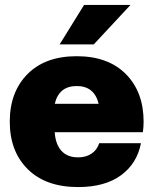

<svg xmlns="http://www.w3.org/2000/svg" viewBox="-20 -756 628 786"><path d="M299.8 9.8Q167.5 9.8 93.8 -63.2Q20 -136.2 20 -257.8Q20 -379.4 92.5 -452.6Q165 -525.9 293.9 -525.9Q422.9 -525.9 495.4 -452.6Q567.9 -379.4 567.9 -257.8Q567.9 -237.3 564.9 -214.8H204.1Q207 -166 231.2 -138.9Q255.4 -111.8 299.8 -111.8Q331.5 -111.8 354.2 -126.7Q377 -141.6 386.2 -169.9H557.1Q541 -86.4 475.1 -38.3Q409.2 9.8 299.8 9.8ZM204.1 -331.1H383.8Q366.2 -403.8 293.9 -403.8Q221.7 -403.8 204.1 -331.1ZM363.8 -574.2H224.1L324.2 -735.8H514.2Z"/></svg>

Font: Creato Display Black
Style: Regular
Weight: 900
Version: Version 1.000